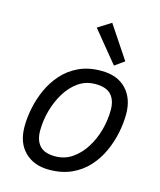

<svg xmlns="http://www.w3.org/2000/svg" viewBox="-117 -858 793 952"><g transform="rotate(15 280.0 -381.5)"><path d="M225 11Q147 11 100 -35.5Q53 -82 53 -165Q53 -209 63 -259Q73 -309 94.5 -357Q116 -405 150.5 -444Q185 -483 234.5 -506.5Q284 -530 350 -530Q433 -530 478.5 -482Q524 -434 524 -354Q524 -309 514 -259Q504 -209 482.5 -161Q461 -113 426 -74Q391 -35 341 -12Q291 11 225 11ZM237 -61Q286 -61 324.5 -87.5Q363 -114 390 -157Q417 -200 431 -251.5Q445 -303 445 -354Q445 -404 420 -431.5Q395 -459 339 -459Q290 -459 252 -432.5Q214 -406 187.5 -362.5Q161 -319 147 -267.5Q133 -216 133 -165Q133 -115 158 -88Q183 -61 237 -61ZM403 -571 272 -731 340 -774 452 -606Z"/></g></svg>

Font: Ubuntu Sans Mono
Style: Italic
Weight: 400
Italic angle: -13.5°
Monospace: yes
Designer: Dalton Maag Ltd
Foundry: Dalton Maag Ltd
Version: Version 1.006